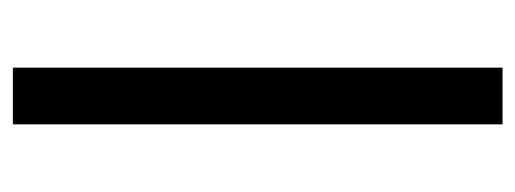

<svg xmlns="http://www.w3.org/2000/svg" viewBox="-271 -529 800 298"><g transform="rotate(-90 129.0 -380.0)"><path d="M173 0H85V-760H173Z"/></g></svg>

Font: Noto Sans Canadian Aboriginal
Style: Regular
Weight: 400
Designer: Monotype Design Team, Typotheque's Kevin King
Foundry: Monotype Imaging Inc.
Version: Version 2.002